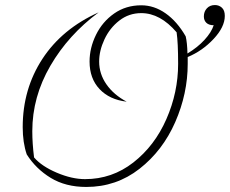

<svg xmlns="http://www.w3.org/2000/svg" viewBox="-20 -731 911 761"><path d="M724 -505V-478Q724 -360 674.5 -247Q625 -134 533 -62Q441 10 322 10Q240 10 181 -26Q122 -62 86 -119Q70 -166 70 -227Q70 -378 148 -497.5Q226 -617 371 -682Q251 -593 179.5 -470Q108 -347 108 -211Q108 -163 115 -107Q145 -72 205 -46.5Q265 -21 317 -21Q424 -21 508.5 -87Q593 -153 639.5 -259Q686 -365 686 -478Q686 -562 680 -603Q615 -679 540 -679Q491 -679 453 -649.5Q415 -620 394 -575Q373 -530 373 -487Q373 -438 402 -396.5Q431 -355 482 -328Q414 -336 374.5 -378Q335 -420 335 -487Q335 -541 360.5 -593Q386 -645 432.5 -677.5Q479 -710 540 -710Q591 -710 636.5 -678Q682 -646 716 -587Q722 -562 723 -519Q763 -543 790.5 -573Q818 -603 827 -631Q808 -631 798 -640.5Q788 -650 788 -666Q788 -685 800 -698Q812 -711 832 -711Q848 -711 859.5 -700.5Q871 -690 871 -668Q871 -624 826.5 -576.5Q782 -529 724 -505Z"/></svg>

Font: Srisakdi
Style: Regular
Weight: 400
Designer: Cadson Demak Co.,Ltd.
Foundry: Cadson Demak Co.,Ltd.
Version: Version 1.000